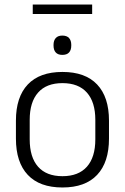

<svg xmlns="http://www.w3.org/2000/svg" viewBox="-20 -818 553 850"><path d="M125 -756V-798H388V-756ZM256.5 12Q155.5 12 103 -43.8Q50.5 -99.5 50.5 -204.5V-284Q50.5 -388.5 103 -444Q155.5 -499.5 256.5 -499.5Q357.5 -499.5 410 -444Q462.5 -388.5 462.5 -284V-204.5Q462.5 -99.5 410 -43.8Q357.5 12 256.5 12ZM256.5 -38Q327.5 -38 364.8 -80Q402 -122 402 -201V-287.5Q402 -366 364.8 -408Q327.5 -450 256.5 -450Q185.5 -450 148.5 -408Q111.5 -366 111.5 -287.5V-201Q111.5 -122 148.5 -80Q185.5 -38 256.5 -38ZM256 -575Q236.5 -575 226.8 -585.8Q217 -596.5 217 -616.5V-619.5Q217 -638.5 226.8 -649.5Q236.5 -660.5 256 -660.5Q276 -660.5 285.8 -649.5Q295.5 -638.5 295.5 -619.5V-616.5Q295.5 -596.5 285.8 -585.8Q276 -575 256 -575Z"/></svg>

Font: Anek Latin Light
Style: Regular
Weight: 300
Designer: Yesha Goshar
Foundry: Ek Type
Version: Version 1.003